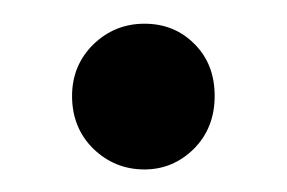

<svg xmlns="http://www.w3.org/2000/svg" viewBox="-20 -141 248 166"><path d="M60.7 -12.4C73 -0.5 87.7 5.5 104.9 5.5C121.4 5.5 135.7 -0.5 147.7 -12.4C159.6 -24.4 165.6 -39.6 165.6 -58C165.6 -76.4 159.8 -91.4 148.1 -103C136.5 -114.7 122.1 -120.5 104.9 -120.5C87.7 -120.5 73 -114.5 60.7 -102.6C48.5 -90.6 42.3 -75.7 42.3 -58C42.3 -39.6 48.5 -24.4 60.7 -12.4Z"/></svg>

Font: Montserrat Ace
Style: Regular
Weight: 500
Designer: Julieta Ulanovsky
Foundry: Julieta Ulanovsky
Version: Version 1